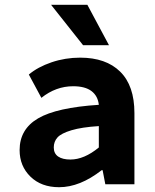

<svg xmlns="http://www.w3.org/2000/svg" viewBox="-20 -761 640 793"><path d="M323.2 -574.2 190.9 -741.2H340.8L430.2 -574.2ZM224.1 12.2Q150.4 12.2 105.7 -31.5Q61 -75.2 61 -141.1Q61 -227.5 137.5 -272.2Q213.9 -316.9 388.2 -328.1Q384.3 -364.7 357.9 -384.8Q331.5 -404.8 282.2 -404.8Q210.9 -404.8 150.9 -356.9L99.1 -453.1Q136.2 -484.4 192.9 -503.7Q249.5 -522.9 311 -522.9Q417.5 -522.9 476.3 -465.1Q535.2 -407.2 535.2 -293.9V0H415L403.8 -58.1H399.9Q310.1 12.2 224.1 12.2ZM271 -102.1Q327.6 -102.1 388.2 -151.9V-240.2Q317.9 -235.8 275.4 -223.1Q232.9 -210.4 217.5 -193.4Q202.1 -176.3 202.1 -151.9Q202.1 -127 220.2 -114.5Q238.3 -102.1 271 -102.1Z"/></svg>

Font: Office Code Pro D Bold
Style: Regular
Weight: 700
Designer: Nathan Rutzky & Paul D. Hunt
Foundry: Adobe Systems Incorporated
Version: Version 1.004;PS 001.004;hotconv 1.0.70;makeotf.lib2.5.58329